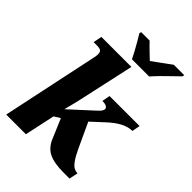

<svg xmlns="http://www.w3.org/2000/svg" viewBox="-272 -1073 1194 1194"><g transform="rotate(45 324.5 -476.5)"><path d="M520 3Q437 3 392 -18.5Q347 -40 324 -93L268 -225L228 -200L185 0H12L144 -624Q147 -635 149 -647.5Q151 -660 151 -666Q151 -689 141 -696Q131 -703 105 -703H78L89 -760H353L294 -492Q285 -452 278 -419Q271 -386 263 -353Q255 -320 244 -279L386 -409Q412 -432 417.5 -442.5Q423 -453 423 -459Q423 -469 411.5 -476Q400 -483 375 -483L385 -536H649L639 -483Q605 -483 566.5 -464Q528 -445 481 -401L404 -330L479 -168Q502 -119 520 -94.5Q538 -70 553.5 -62.5Q569 -55 584 -55L572 3ZM322 -796Q313 -815 298 -842.5Q283 -870 267.5 -897Q252 -924 240 -943L243 -956H317Q327 -945 343.5 -929Q360 -913 377.5 -896Q395 -879 408 -867Q425 -879 448 -896Q471 -913 493 -929Q515 -945 530 -956H622L619 -943Q600 -924 573 -898.5Q546 -873 519.5 -846Q493 -819 473 -796Z"/></g></svg>

Font: Noto Serif ExtraBold
Style: Italic
Weight: 800
Italic angle: -12°
Designer: Monotype Design Team
Foundry: Monotype Imaging Inc.
Version: Version 2.013